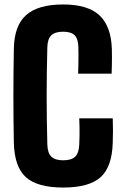

<svg xmlns="http://www.w3.org/2000/svg" viewBox="-20 -830 556 860"><path d="M263 10Q147 10 95.8 -36.5Q44.5 -83 42 -191Q41 -247 40.5 -298.5Q40 -350 40 -400.2Q40 -450.5 40.5 -502.5Q41 -554.5 42 -611Q43.5 -714.5 96.8 -762.2Q150 -810 263 -810Q373.5 -810 425.8 -761Q478 -712 481 -610Q481.5 -593.5 481.5 -574.2Q481.5 -555 481 -535.8Q480.5 -516.5 480 -500H330Q330.5 -518.5 331 -538.8Q331.5 -559 331.5 -579.2Q331.5 -599.5 331 -618Q330.5 -655.5 314.5 -671.8Q298.5 -688 263 -688Q226.5 -688 209.8 -671.8Q193 -655.5 192 -618Q190.5 -563 189.8 -508.5Q189 -454 189 -400Q189 -346 189.8 -292Q190.5 -238 192 -183Q193 -145 209.8 -128.5Q226.5 -112 263 -112Q300.5 -112 317 -128.5Q333.5 -145 335 -183Q336 -204.5 336.2 -222.5Q336.5 -240.5 336.2 -259Q336 -277.5 335 -300H485Q486 -276 486 -245.5Q486 -215 485 -191Q482 -83 430.8 -36.5Q379.5 10 263 10Z"/></svg>

Font: Big Shoulders Text Thin Black
Style: Regular
Weight: 900
Version: Version 2.002